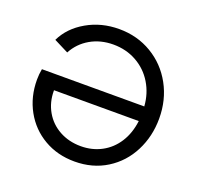

<svg xmlns="http://www.w3.org/2000/svg" viewBox="-132 -901 1090 1056"><g transform="rotate(20 413.0 -372.5)"><path d="M61 -341Q61 -373 67 -404H666Q661 -478 624.5 -538Q588 -598 527 -632Q466 -666 391 -666Q316 -666 257 -632Q198 -598 166 -538L81 -581Q119 -660 203.5 -708.5Q288 -757 392 -757Q498 -757 583.5 -706Q669 -655 717.5 -566.5Q766 -478 766 -369Q766 -265 721.5 -177.5Q677 -90 595.5 -39Q514 12 408 12Q308 12 229 -34Q150 -80 105.5 -160.5Q61 -241 61 -341ZM412 -79Q478 -79 532.5 -108Q587 -137 621.5 -191Q656 -245 665 -318H169V-315Q169 -248 200 -194Q231 -140 286.5 -109.5Q342 -79 412 -79Z"/></g></svg>

Font: Eudoxus Sans Medium
Style: Regular
Weight: 500
Designer: Stijn de Vries
Foundry: tokotype
Version: Version 2.005